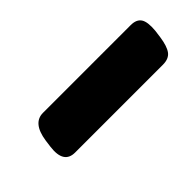

<svg xmlns="http://www.w3.org/2000/svg" viewBox="-13 -824 359 359"><g transform="rotate(-45 166.0 -644.5)"><path d="M64 -597Q34 -597 39 -637L41 -652Q47 -692 74 -692H306Q321 -692 327 -683Q333 -674 331 -652L329 -637Q326 -616 319 -606.5Q312 -597 296 -597Z"/></g></svg>

Font: Asap Condensed
Style: Bold Italic
Weight: 700
Width: 3
Italic angle: -6°
Designer: Pablo Cosgaya
Foundry: Omnibus-Type
Version: Version 3.001; ttfautohint (v1.8.4.7-5d5b)